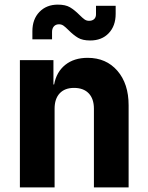

<svg xmlns="http://www.w3.org/2000/svg" viewBox="-20 -810 640 830"><path d="M536 -355V0H386V-340Q386 -383 363.5 -406.5Q341 -430 300 -430Q260 -430 238 -406.5Q216 -383 216 -340V0H66V-550H211V-445H214Q224 -499 262 -529.5Q300 -560 359 -560Q439 -560 487.5 -504Q536 -448 536 -355ZM276 -680Q263 -693 254.5 -699Q246 -705 235 -705Q221 -705 213 -696Q205 -687 205 -672V-640H120V-675Q120 -727 150.5 -758.5Q181 -790 230 -790Q263 -790 282.5 -778.5Q302 -767 324 -745Q337 -732 345.5 -726Q354 -720 365 -720Q379 -720 387 -727.5Q395 -735 395 -748V-785H480V-750Q480 -698 450 -666.5Q420 -635 370 -635Q337 -635 317.5 -646.5Q298 -658 276 -680Z"/></svg>

Font: JetBrains Mono Extra Bold
Style: Regular
Weight: 800
Monospace: yes
Designer: Philipp Nurullin, Konstantin Bulenkov
Foundry: JetBrains
Version: 2.002